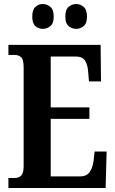

<svg xmlns="http://www.w3.org/2000/svg" viewBox="-20 -938 576 958"><path d="M22 0V-50H54Q75 -50 86.5 -63Q98 -76 98 -108V-601Q98 -643 84.5 -653.5Q71 -664 53 -664H22V-714H482L484 -532H424L420 -578Q418 -614 404.5 -635Q391 -656 359 -656H233V-402H426V-345H233V-58H381Q413 -58 428 -80.5Q443 -103 447 -136L452 -182H512L507 0ZM361 -794Q339 -794 322.5 -807.5Q306 -821 306 -855Q306 -890 322.5 -904Q339 -918 361 -918Q380 -918 397 -904Q414 -890 414 -855Q414 -821 397 -807.5Q380 -794 361 -794ZM193 -794Q173 -794 157 -807.5Q141 -821 141 -855Q141 -890 157 -904Q173 -918 193 -918Q214 -918 231 -904Q248 -890 248 -855Q248 -821 231 -807.5Q214 -794 193 -794Z"/></svg>

Font: Noto Serif ExtraCondensed
Style: Bold
Weight: 700
Width: 2
Designer: Monotype Design Team
Foundry: Monotype Imaging Inc.
Version: Version 2.014; ttfautohint (v1.8.4.7-5d5b)